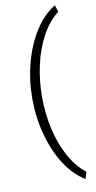

<svg xmlns="http://www.w3.org/2000/svg" viewBox="-107 -830 541 1082"><g transform="rotate(-10 163.5 -289.0)"><path d="M129.4 -288.6Q129.4 -195.8 148.9 -107.4Q168.5 -19 207.3 53Q246.1 125 302.7 169.4L290.5 208.5Q223.6 168 175 91.3Q126.5 14.6 100.1 -84Q73.7 -182.6 73.7 -288.6Q73.7 -395 100.1 -493.4Q126.5 -591.8 175 -668.5Q223.6 -745.1 290.5 -785.6L302.7 -746.6Q246.1 -702.6 207.3 -630.6Q168.5 -558.6 148.9 -470.2Q129.4 -381.8 129.4 -288.6Z"/></g></svg>

Font: Vazirmatn RD FD ExtraLight
Style: Regular
Weight: 200
Designer: Saber Rastikerdar
Foundry: Saber Rastikerdar
Version: Version 33.003